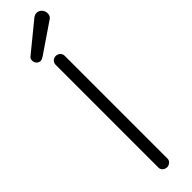

<svg xmlns="http://www.w3.org/2000/svg" viewBox="-307 -862 841 841"><g transform="rotate(-45 113.0 -441.5)"><path d="M141 -663C141 -678 128 -690 113 -690C97 -690 85 -678 85 -663V-25C85 -11 99 0 113 0C127 0 141 -11 141 -25ZM210 -824C217 -829 220 -838 220 -847C220 -867 205 -883 186 -883C175 -883 165 -875 157 -868L31 -765C26 -761 25 -754 25 -748C25 -733 37 -721 51 -721C57 -721 65 -725 72 -730Z"/></g></svg>

Font: Comic Neue
Style: Normal
Weight: 400
Designer: Craig Rozynski
Foundry: Craig Rozynski
Version: Version 2.003